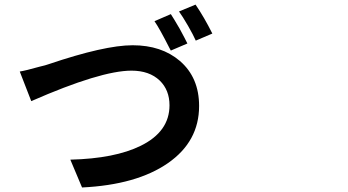

<svg xmlns="http://www.w3.org/2000/svg" viewBox="-20 -830 1540 849"><path d="M342.8 -1 291 -124Q488.3 -128.9 602.5 -185.5Q729.5 -248 729.5 -364.3Q729.5 -431.6 686.5 -473.6Q640.6 -517.6 561.5 -517.6Q425.8 -517.6 118.2 -382.8L92.8 -448.2L67.4 -513.7Q92.8 -517.6 155.3 -535.2Q171.9 -539.1 178.7 -541Q183.6 -543 194.3 -545.9Q442.4 -629.9 566.4 -629.9Q694.3 -629.9 775.4 -560.5Q860.4 -487.3 860.4 -361.3Q860.4 -204.1 722.2 -108.4Q584 -12.7 342.8 -1ZM735.4 -606.4Q733.4 -609.4 729.5 -617.2Q685.5 -704.1 663.1 -736.3L735.4 -767.6Q747.1 -750 774.4 -703.1Q799.8 -656.2 808.6 -637.7ZM845.7 -650.4Q835 -674.8 811.5 -715.8Q787.1 -757.8 771.5 -779.3L844.7 -809.6Q882.8 -753.9 918.9 -681.6Z"/></svg>

Font: Bpmf GenSeki Gothic B
Style: B
Weight: 700
Foundry: But Ko
Version: Version 1.320